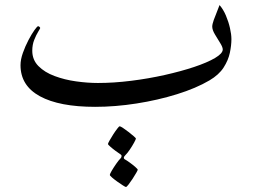

<svg xmlns="http://www.w3.org/2000/svg" viewBox="-20 -394 997 758"><path d="M893.6 -239.3Q893.6 -215.3 887.5 -185.8Q881.3 -156.2 862.8 -127.4Q844.2 -98.6 807.1 -76.7Q753.9 -45.4 678.5 -22Q603 1.5 519 14.6Q435.1 27.8 355.5 27.8Q214.4 27.8 137.7 -13.9Q61 -55.7 61 -136.7Q61 -158.7 70.3 -185.1Q79.6 -211.4 92.3 -235.6Q105 -259.8 116 -275.1Q127 -290.5 130.4 -290.5Q132.8 -290.5 135.7 -288.1Q138.7 -285.6 138.7 -283.2Q138.7 -281.7 130.9 -269Q123 -256.3 115.2 -236.8Q107.4 -217.3 107.4 -193.8Q107.4 -157.7 131.8 -133.1Q156.2 -108.4 195.6 -93.8Q234.9 -79.1 280 -72.8Q325.2 -66.4 366.7 -66.4Q429.2 -66.4 497.6 -75Q565.9 -83.5 630.1 -97.9Q694.3 -112.3 746.3 -129.6Q798.3 -147 828.9 -165Q859.4 -183.1 859.4 -198.7Q859.4 -208 849.1 -224.4Q838.9 -240.7 828.4 -258.3Q817.9 -275.9 817.9 -289.1Q817.9 -298.3 824 -315.4Q830.1 -332.5 837.2 -349.4Q844.2 -366.2 846.7 -374Q861.3 -357.4 871.8 -332.8Q882.3 -308.1 887.9 -283.2Q893.6 -258.3 893.6 -239.3ZM523.9 275.9Q523.9 277.8 517.8 288.6Q511.7 299.3 503.2 312.3Q494.6 325.2 487.3 334.7Q480 344.2 477.1 344.2Q475.1 344.2 465.1 337.9Q455.1 331.5 443.1 323Q431.2 314.5 422.4 306.9Q413.6 299.3 413.6 296.4Q413.6 293 421.1 280Q428.7 267.1 438.7 252.7Q448.7 238.3 456.1 231Q460 227.1 460 221.7Q460 218.3 457 216.3Q448.2 210.4 436.3 201.7Q424.3 192.9 415.3 184.8Q406.2 176.8 406.2 174.8Q406.2 171.9 412.4 160.9Q418.5 149.9 427 136.7Q435.5 123.5 442.9 114Q450.2 104.5 452.1 104.5Q455.6 104.5 465.8 111.3Q476.1 118.2 487.8 127.2Q499.5 136.2 508.1 143.8Q516.6 151.4 516.6 152.8Q516.6 155.8 509.3 169.2Q502 182.6 492.2 197Q482.4 211.4 475.6 217.8Q474.1 219.7 471.4 222.7Q468.8 225.6 468.8 229Q468.8 232.4 471.7 234.4Q480.5 239.3 492.9 248.3Q505.4 257.3 514.6 265.6Q523.9 273.9 523.9 275.9Z"/></svg>

Font: Scheherazade New Rohingya
Style: Regular
Weight: 400
Designer: SIL International
Foundry: SIL International
Version: Version 3.000 ; LngRng